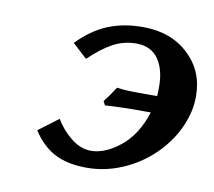

<svg xmlns="http://www.w3.org/2000/svg" viewBox="-58 -506 648 582"><g transform="rotate(10 266.0 -215.0)"><path d="M359.9 -241.2H416Q417 -247.1 417 -270Q417 -323.7 394.3 -355.5Q371.6 -387.2 327.1 -387.2Q288.1 -387.2 254.9 -369.1Q221.7 -351.1 184.1 -314.9L139.2 -356Q182.1 -400.4 230 -420.2Q277.8 -439.9 337.9 -439.9Q423.8 -439.9 478 -389.4Q532.2 -338.9 532.2 -261.2Q532.2 -236.3 526.9 -212.9Q512.2 -150.9 469.2 -99.6Q426.3 -48.3 366.5 -19.3Q306.6 9.8 244.1 9.8Q182.1 9.8 142.6 -11.7Q103 -33.2 76.2 -76.2L137.2 -122.1Q155.3 -90.8 185.1 -66.9Q214.8 -43 247.1 -43Q289.6 -43 336.2 -80.1Q382.8 -117.2 405.8 -189H351.1Q316.4 -189 265.1 -186L258.8 -198.2Q273.9 -216.8 292 -245.1Q317.9 -241.2 359.9 -241.2Z"/></g></svg>

Font: Linear Smooth
Style: Bold Italic
Weight: 700
Designer: Philipp H. Poll, Flanker
Foundry: Philipp H. Poll, reworked by Flanker
Version: Version 1.061 | FøM Fix